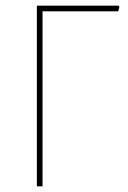

<svg xmlns="http://www.w3.org/2000/svg" viewBox="-20 -657 453 677"><path d="M398 -637 401 -633 397 -617H130V0H110V-637Z"/></svg>

Font: Alegreya Sans SC Thin
Style: Regular
Weight: 100
Designer: Juan Pablo del Peral
Foundry: Huerta Tipografica
Version: Version 2.007